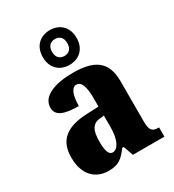

<svg xmlns="http://www.w3.org/2000/svg" viewBox="-196 -925 946 1045"><g transform="rotate(-30 277.0 -402.0)"><path d="M281 -596C340 -596 387 -634 387 -705C387 -776 340 -814 281 -814C222 -814 175 -776 175 -705C175 -634 222 -596 281 -596ZM281 -652C255 -652 233 -667 233 -705C233 -743 255 -758 281 -758C307 -758 329 -743 329 -705C329 -667 307 -652 281 -652ZM176 10C239 10 263 -9 303 -62H312L334 0H532V-58H528C488 -58 476 -74 476 -128V-381C476 -506 408 -550 272 -550C164 -550 73 -519 73 -446C73 -397 118 -377 212 -377C212 -447 230 -485 257 -485C288 -485 303 -449 303 -374V-321L231 -318C101 -313 36 -264 36 -154C36 -42 99 10 176 10ZM246 -66C222 -66 212 -96 212 -151C212 -221 228 -256 277 -261L304 -264V-191C304 -116 281 -66 246 -66Z"/></g></svg>

Font: Noto Serif Ethiopic Condensed Black
Style: Regular
Weight: 900
Width: 3
Designer: Monotype Design Team
Foundry: Monotype Imaging Inc.
Version: Version 2.102